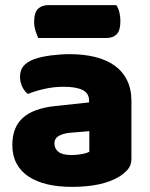

<svg xmlns="http://www.w3.org/2000/svg" viewBox="-20 -712 584 748"><path d="M260 -108Q277 -108 297.5 -111.5Q318 -115 328 -121V-201L256 -195Q228 -193 210 -183Q192 -173 192 -153Q192 -133 207.5 -120.5Q223 -108 260 -108ZM252 -501Q306 -501 350.5 -490Q395 -479 426.5 -456.5Q458 -434 475 -399.5Q492 -365 492 -318V-94Q492 -68 477.5 -51.5Q463 -35 443 -23Q378 16 260 16Q207 16 164.5 6Q122 -4 91.5 -24Q61 -44 44.5 -75Q28 -106 28 -147Q28 -216 69 -253Q110 -290 196 -299L327 -313V-320Q327 -349 301.5 -361.5Q276 -374 228 -374Q191 -374 154.5 -366Q118 -358 89 -346Q76 -355 67 -373.5Q58 -392 58 -412Q58 -438 70.5 -453.5Q83 -469 109 -480Q138 -491 177.5 -496Q217 -501 252 -501ZM129 -564Q124 -575 118.5 -591.5Q113 -608 113 -626Q113 -663 128 -677.5Q143 -692 168 -692H433Q441 -681 445 -664.5Q449 -648 449 -630Q449 -593 434.5 -578.5Q420 -564 395 -564Z"/></svg>

Font: Baloo Chettan 2 ExtraBold
Style: Regular
Weight: 800
Designer: Maithili Shingre, Unnati Kotecha and Ek Type
Foundry: Ek Type
Version: Version 1.640;hotconv 1.0.111;makeotfexe 2.5.65597; ttfautoh